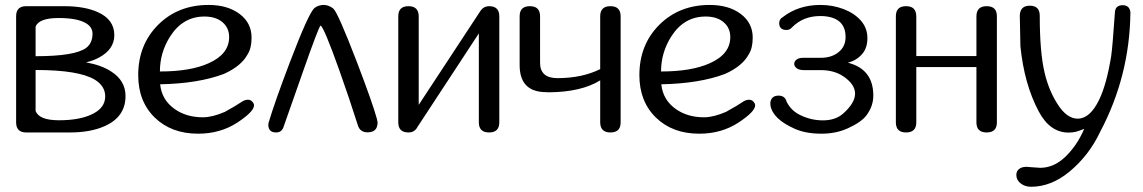

<svg xmlns="http://www.w3.org/2000/svg" viewBox="-20 -525 4529 761"><path d="M356.9 -208.5Q293.5 -247.6 121.1 -247.6V-85Q135.3 -48.3 213.9 -48.3Q300.8 -48.3 351.6 -75.7Q397 -100.1 397 -143.1Q397 -183.1 356.9 -208.5ZM121.1 -419.9V-302.2Q277.3 -302.2 321.8 -335.4Q346.7 -354.5 346.7 -391.6Q346.7 -418.5 318.8 -434.1Q284.2 -453.6 211.9 -453.6Q135.3 -453.6 121.1 -419.9ZM394.5 -24.9Q338.4 0 257.8 0H84Q43.9 0 43.9 -40V-460.9Q43.9 -500.5 84 -500.5H237.3Q315.9 -500 367.2 -477.1Q433.1 -447.8 433.1 -385.7Q433.1 -329.6 372.6 -296.9Q349.1 -284.2 320.8 -277.8Q381.3 -267.1 419.9 -242.2Q477.5 -205.6 477.5 -144.5Q477.5 -61.5 394.5 -24.9Z M807.1 -274.4Q888.2 -310.5 888.2 -377.9Q888.2 -414.6 861.8 -437Q835.4 -459.5 790.5 -459.5Q704.6 -459.5 654.3 -380.4Q613.8 -316.9 613.8 -241.7Q734.9 -241.7 807.1 -274.4ZM943.8 -125Q954.1 -129.9 962.4 -129.9Q977.5 -129.9 985.4 -114.3Q986.8 -110.8 986.8 -107.4Q986.8 -83 921.4 -39.6Q853.5 4.9 765.1 4.9Q659.2 4.9 593.3 -59.1Q527.8 -123 527.8 -227.1Q527.8 -347.7 606.9 -426.8Q686 -505.4 806.6 -505.4Q882.3 -505.4 929.7 -469.7Q977.1 -434.1 977.1 -376Q977.1 -334.5 961.9 -310.5Q937 -263.2 867.2 -231.9Q765.6 -193.8 614.7 -190.9Q621.1 -128.9 672.4 -92.8Q718.8 -60.1 784.2 -60.1Q821.3 -60.1 871.1 -81.5Q914.1 -105 943.8 -125Z M1476.6 -40Q1476.6 -0.5 1437 -0.5Q1406.2 -0.5 1397.9 -29.8Q1366.2 -130.4 1325.2 -245.6Q1264.2 -417 1250.5 -423.8Q1242.2 -416 1180.7 -240.7Q1102.5 -18.1 1103 -19.5Q1095.2 0 1074.2 0Q1043.5 0 1043.5 -30.8L1044.4 -38.1Q1068.4 -119.1 1128.4 -276.9Q1204.1 -475.6 1226.6 -493.2Q1239.7 -503.9 1259.8 -505.4H1263.2Q1282.7 -505.4 1300.8 -491.2Q1318.8 -476.6 1396 -275.4Q1458 -112.8 1473.6 -54.7Z M1959 -40Q1959 0 1918.5 0Q1877.9 0 1877.9 -40V-392.6L1634.8 -22Q1623.5 0 1599.1 0Q1558.6 0 1558.6 -40V-460.4Q1558.6 -500.5 1599.1 -500.5Q1639.2 -500.5 1639.6 -460.4V-109.4L1883.8 -481L1886.2 -484.4Q1898.4 -500.5 1918.5 -500.5Q1959 -500.5 1959 -460.4Z M2399.4 -500.5Q2439.9 -500.5 2439.9 -460.4V-39.6Q2439.9 0 2399.4 0Q2359.4 0 2358.9 -39.6V-206.5Q2284.2 -160.2 2156.2 -159.2Q2144 -159.2 2132.3 -160.2Q2039.6 -166.5 2039.6 -267.1V-460.4Q2039.6 -500.5 2080.1 -500.5Q2120.6 -500.5 2120.6 -460.4V-275.9Q2120.6 -215.3 2189.5 -215.3Q2286.6 -215.3 2358.9 -251V-460.4Q2358.9 -500.5 2399.4 -500.5Z M2793.5 -274.4Q2874.5 -310.5 2874.5 -377.9Q2874.5 -414.6 2848.1 -437Q2821.8 -459.5 2776.9 -459.5Q2690.9 -459.5 2640.6 -380.4Q2600.1 -316.9 2600.1 -241.7Q2721.2 -241.7 2793.5 -274.4ZM2930.2 -125Q2940.4 -129.9 2948.7 -129.9Q2963.9 -129.9 2971.7 -114.3Q2973.1 -110.8 2973.1 -107.4Q2973.1 -83 2907.7 -39.6Q2839.8 4.9 2751.5 4.9Q2645.5 4.9 2579.6 -59.1Q2514.2 -123 2514.2 -227.1Q2514.2 -347.7 2593.3 -426.8Q2672.4 -505.4 2793 -505.4Q2868.7 -505.4 2916 -469.7Q2963.4 -434.1 2963.4 -376Q2963.4 -334.5 2948.2 -310.5Q2923.3 -263.2 2853.5 -231.9Q2752 -193.8 2601.1 -190.9Q2607.4 -128.9 2658.7 -92.8Q2705.1 -60.1 2770.5 -60.1Q2807.6 -60.1 2857.4 -81.5Q2900.4 -105 2930.2 -125Z M3340.8 -276.4Q3441.4 -251 3441.4 -146Q3441.4 -105 3415 -68.8Q3394.5 -41 3340.8 -16.6Q3293.9 4.9 3235.8 4.9Q3173.3 4.9 3129.9 -14.6Q3043 -53.2 3033.7 -106.9L3033.2 -117.7Q3036.6 -146 3065.9 -146Q3091.3 -146 3097.7 -122.1Q3115.7 -85.9 3151.9 -68.8Q3194.8 -47.9 3241.7 -47.9Q3291.5 -47.9 3322.3 -75.2Q3369.1 -117.2 3369.1 -153.8Q3369.1 -190.4 3323.7 -221.7Q3286.6 -247.1 3232.9 -247.1H3165.5Q3147 -247.1 3136.7 -255.4Q3127.9 -262.7 3127.9 -271.5Q3127.9 -281.2 3136.2 -288.1Q3145.5 -295.9 3163.1 -295.9H3232.9Q3275.9 -295.9 3303.2 -317.9Q3331.5 -340.3 3331.5 -377.9Q3331.5 -457 3238.8 -461.4H3230.5Q3163.6 -461.4 3119.1 -416.5Q3110.8 -406.2 3097.2 -406.2Q3068.4 -406.2 3068.4 -433.6Q3068.4 -449.2 3083 -457.5Q3145 -505.4 3231.9 -505.4Q3279.8 -505.4 3322.8 -489.3Q3365.7 -473.1 3392.1 -443.4Q3418 -413.6 3418 -374Q3418 -334 3396.5 -310.1Q3375 -285.6 3340.8 -276.4Z M3931.2 -40Q3931.2 0 3890.6 0Q3850.1 0 3850.1 -40V-259.3H3611.8V-40Q3611.8 0 3571.3 0Q3530.8 0 3530.8 -40V-460.9Q3530.8 -500.5 3571.3 -500.5Q3611.3 -500.5 3611.8 -460.9V-302.7H3850.1V-460.9Q3850.6 -500.5 3890.6 -500.5Q3931.2 -500.5 3931.2 -460.9Z M4460.4 -473.1Q4457 -222.2 4340.3 -2Q4295.9 91.8 4218.3 155.8Q4146 215.3 4066.4 215.3Q4042 215.3 4025.4 201.7Q4008.3 188.5 4008.3 168.9Q4008.3 153.3 4019 145Q4029.3 136.2 4048.8 136.2Q4053.2 136.2 4074.2 138.2L4103 140.1Q4155.8 140.1 4200.2 98.6Q4248.5 53.2 4277.3 -14.2Q4258.8 -6.8 4245.1 -2.9Q4231 0.5 4215.8 0.5Q4141.1 0.5 4096.7 -84Q4039.6 -191.4 4024.4 -341.8L4022 -464.4Q4023.9 -502.4 4061.5 -502.4Q4101.1 -502.4 4101.1 -462.9Q4101.1 -317.9 4120.1 -237.8Q4136.2 -168.5 4170.4 -114.3Q4207.5 -54.7 4251.5 -54.7Q4300.3 -54.7 4336.4 -129.4Q4366.2 -190.9 4384.3 -303.2Q4389.6 -339.8 4398.9 -474.6Q4399.9 -504.4 4429.7 -504.4Q4457 -504.4 4460.4 -476.6Z"/></svg>

Font: inglobal
Style: Regular
Weight: 400
Designer: Andrey Kochetov, Denis Davydov, Evgeny Yurtaev
Foundry: inglobal
Version: Version 1.00 September 25, 2014, initial release